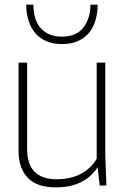

<svg xmlns="http://www.w3.org/2000/svg" viewBox="-20 -800 543 828"><path d="M220 8Q139 8 99.5 -33.5Q60 -75 60 -150V-530H97V-160Q97 -91 129.5 -59Q162 -27 223 -27Q259 -27 287.5 -34.5Q316 -42 337 -55Q358 -68 373 -83.5Q388 -99 397 -116V-530H434V-130L439 0H410L401 -79Q345 8 220 8ZM247 -610Q208 -610 179.5 -622.5Q151 -635 132 -657.5Q113 -680 103 -711.5Q93 -743 93 -780H124Q124 -752 130.5 -727Q137 -702 152 -683Q167 -664 190.5 -653Q214 -642 247 -642Q309 -642 339.5 -681Q370 -720 370 -780H401Q401 -743 391.5 -711.5Q382 -680 363 -657.5Q344 -635 315 -622.5Q286 -610 247 -610Z"/></svg>

Font: Tanohe Sans ExtraLight
Style: Regular
Weight: 250
Designer: Village Type and Design LLC & Cristiano Sobral
Foundry: Cooper Hewitt Smithsonian Design Museum
Version: Version 1.00;September 29, 2021;FontCreator 13.0.0.2655 64-b